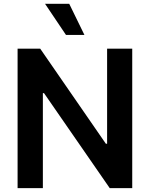

<svg xmlns="http://www.w3.org/2000/svg" viewBox="-20 -981 781 1001"><path d="M669.4 0H552.2L209.5 -495.4H203.5V0H71.7V-727.3H189.6L532 -231.5H538.4V-727.3H669.4ZM420.1 -799H323.9L214.8 -961.3H340.9Z"/></svg>

Font: Linik Sans SemiBold
Style: Regular
Weight: 600
Designer: Fonts by Rasmus Andersson / Changes by Cristiano Sobral with parts from Marc Monis
Foundry: rsms
Version: Version 3.020; ttfautohint (v1.6)